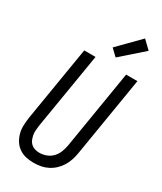

<svg xmlns="http://www.w3.org/2000/svg" viewBox="-241 -1068 984 1163"><g transform="rotate(30 250.5 -487.0)"><path d="M204 8Q175 8 148.5 2Q122 -4 100.5 -19Q79 -34 65 -56Q51 -78 44 -104Q37 -130 38 -158Q39 -186 43 -214L129 -735H208L120 -203Q118 -186 116.5 -169.5Q115 -153 118 -137Q121 -121 127 -106.5Q133 -92 144.5 -81.5Q156 -71 171.5 -66.5Q187 -62 204 -62Q227 -62 251 -71Q275 -80 292.5 -98.5Q310 -117 319 -140.5Q328 -164 332 -187L422 -735H501L409 -176Q405 -152 397 -128Q389 -104 375.5 -82Q362 -60 342.5 -42Q323 -24 300 -12.5Q277 -1 252.5 3.5Q228 8 204 8ZM315 -793 269 -837 412 -982 468 -928Z"/></g></svg>

Font: Iosevka Term Oblique
Style: Regular
Weight: 400
Italic angle: -9°
Monospace: yes
Designer: Belleve Invis
Foundry: Belleve Invis
Version: Version 31.4.0